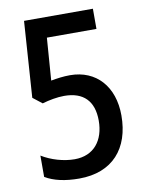

<svg xmlns="http://www.w3.org/2000/svg" viewBox="-82 -773 645 843"><g transform="rotate(-10 240.0 -352.0)"><path d="M241 -444C211 -444 183 -440 156 -435L170 -624H391V-714H84L61 -375L102 -343C132 -352 169 -359 200 -359C286 -359 331 -313 331 -226C331 -138 284 -77 198 -77C149 -77 94 -93 52 -119V-24C90 -1 141 10 203 10C352 10 433 -84 433 -231C433 -360 358 -444 241 -444Z"/></g></svg>

Font: Noto Sans Armenian Condensed Medium
Style: Regular
Weight: 500
Width: 3
Designer: Monotype Design Team
Foundry: Monotype Imaging Inc.
Version: Version 2.008